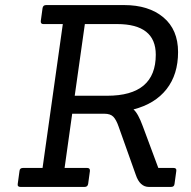

<svg xmlns="http://www.w3.org/2000/svg" viewBox="-20 -738 755 758"><path d="M655 0H568Q532 0 516 -48L448 -239Q439 -265 427.5 -277Q416 -289 392 -289H265L235 -75H324Q336 -75 335 -63L328 -12Q326 0 314 0H61Q48 0 50 -12L57 -63Q58 -75 71 -75H148L228 -643H151Q140 -643 141 -655L148 -706Q150 -718 162 -718H470Q567 -718 625 -669.5Q683 -621 683 -532.5Q683 -444 637.5 -386Q592 -328 507 -306Q525 -291 544 -239L605 -75H665Q678 -75 676 -63L669 -12Q668 0 655 0ZM403 -360Q595 -360 595 -522Q595 -643 442 -643H315L275 -360Z"/></svg>

Font: Sanchez
Style: Italic
Weight: 400
Designer: Daniel Hernández
Foundry: LatinoType
Version: Version 1.001